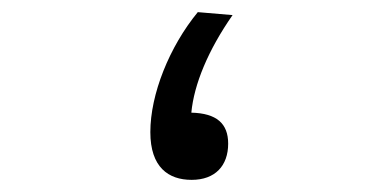

<svg xmlns="http://www.w3.org/2000/svg" viewBox="-20 -295 626 318"><path d="M297.4 2.9C336.4 2.9 357.9 -20.5 357.9 -57.1C357.9 -90.3 338.9 -107.4 296.9 -108.4C301.3 -155.3 324.7 -211.9 365.2 -270L307.6 -274.9C260.3 -217.3 229 -138.7 229 -76.2C229 -18.1 258.8 2.9 297.4 2.9Z"/></svg>

Font: Cascadia Code SemiLight
Style: Regular
Weight: 350
Monospace: yes
Designer: Aaron Bell
Foundry: Saja Typeworks
Version: Version 2404.023